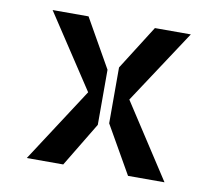

<svg xmlns="http://www.w3.org/2000/svg" viewBox="-66 -628 796 704"><g transform="rotate(10 332.0 -275.5)"><path d="M75.2 -550.8H209L311.5 -370.1V-165L211.9 0H76.2L255.9 -276.4ZM589.8 -550.8 409.2 -276.4 588.9 0H453.1L351.6 -177.7V-385.7L456.1 -550.8Z"/></g></svg>

Font: Allerta
Style: Stencil
Weight: 400
Designer: Matt McInerney
Foundry: Matt McInerney
Version: Version 1.0